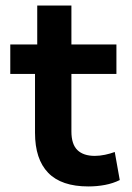

<svg xmlns="http://www.w3.org/2000/svg" viewBox="-20 -661 474 691"><path d="M298 10Q201 10 153.5 -39Q106 -88 106 -183V-395H17V-501H114V-641H237V-501H399V-395H237V-188Q237 -142 258.5 -121Q280 -100 321 -100Q339 -100 358 -104Q377 -108 393 -114L411 -13Q387 -1 358 4.5Q329 10 298 10Z"/></svg>

Font: Nunito Sans 7pt SemiCondensed
Style: Bold
Weight: 700
Width: 4
Designer: Vernon Adams
Foundry: Vernon Adams
Version: Version 3.101;gftools[0.9.27]